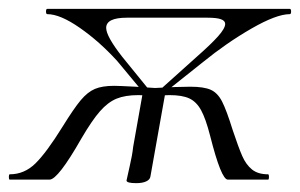

<svg xmlns="http://www.w3.org/2000/svg" viewBox="-45 -406 678 434"><path d="M62 -374Q59 -374 59 -380Q59 -386 62 -386H610Q613 -386 613 -380Q613 -374 610 -374Q580 -374 523.5 -341.5Q467 -309 413 -265L320 -191L311 -198L399 -277Q432 -306 448 -324Q464 -342 464 -352Q464 -359 454.5 -362.5Q445 -366 424 -366H242Q195 -366 195 -343Q195 -324 231 -278L296 -198L284 -191L220 -268Q180 -312 135.5 -343Q91 -374 62 -374ZM-23 -12Q10 -12 35 -36.5Q60 -61 96 -119Q122 -161 137.5 -179.5Q153 -198 169.5 -205Q186 -212 213 -212Q223 -212 261 -210L307 -207L304 -189Q278 -191 268 -191Q238 -191 218.5 -183Q199 -175 181 -154.5Q163 -134 139 -93Q86 0 67 0H-23Q-25 0 -25 -6Q-25 -12 -23 -12ZM430 -99Q420 -138 409.5 -157Q399 -176 383 -183.5Q367 -191 338 -191Q329 -191 301 -189L303 -207Q356 -210 385 -210Q416 -210 431.5 -203Q447 -196 457 -176.5Q467 -157 481 -112Q494 -73 502.5 -53.5Q511 -34 524.5 -23Q538 -12 561 -12Q563 -12 563 -6Q563 0 561 0H470Q455 0 430 -99ZM263 8Q241 8 241 2Q242 -4 248 -29.5Q254 -55 256 -74L278 -198H329L295 -7Q294 0 285.5 4Q277 8 263 8Z"/></svg>

Font: Cormorant Infant
Style: Italic
Weight: 400
Italic angle: -10°
Designer: Christian Thalmann (Catharsis Fonts)
Foundry: Catharsis Fonts
Version: Version 4.000